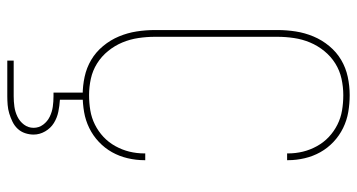

<svg xmlns="http://www.w3.org/2000/svg" viewBox="-252 -532 1003 540"><g transform="rotate(90 250.0 -261.5)"><path d="M247 8Q221 8 195.5 2.5Q170 -3 148 -16Q126 -29 109 -49.5Q92 -70 82 -94Q72 -118 68 -143.5Q64 -169 64 -195V-540Q64 -566 68 -591.5Q72 -617 82 -641Q92 -665 109 -685.5Q126 -706 148 -719Q170 -732 195.5 -737.5Q221 -743 247 -743Q271 -743 294.5 -739Q318 -735 339.5 -724.5Q361 -714 378.5 -697.5Q396 -681 407.5 -660.5Q419 -640 424.5 -616.5Q430 -593 430 -570Q430 -569 430 -568.5Q430 -568 430 -567H411Q411 -568 411 -568.5Q411 -569 411 -569Q411 -591 406 -611.5Q401 -632 390.5 -651Q380 -670 364.5 -684.5Q349 -699 330 -708.5Q311 -718 290 -721.5Q269 -725 247 -725Q224 -725 201 -720Q178 -715 158 -702.5Q138 -690 123 -671.5Q108 -653 99 -631.5Q90 -610 86.5 -586.5Q83 -563 83 -540V-195Q83 -172 86.5 -148.5Q90 -125 99 -103.5Q108 -82 123 -63.5Q138 -45 158 -32.5Q178 -20 201 -15Q224 -10 247 -10Q269 -10 290 -13.5Q311 -17 330 -26.5Q349 -36 364.5 -50.5Q380 -65 390.5 -84Q401 -103 406 -123.5Q411 -144 411 -166Q411 -166 411 -166.5Q411 -167 411 -168H430Q430 -167 430 -166.5Q430 -166 430 -165Q430 -142 424.5 -118.5Q419 -95 407.5 -74.5Q396 -54 378.5 -37.5Q361 -21 339.5 -10.5Q318 0 294.5 4Q271 8 247 8ZM150 220V202H250Q265 202 279.5 200Q294 198 307.5 191.5Q321 185 330 173Q339 161 339 146Q339 131 330 119Q321 107 307.5 100.5Q294 94 279.5 92Q265 90 250 90H240V0H260V72Q277 73 294 76.5Q311 80 325.5 89Q340 98 349 113.5Q358 129 358 146Q358 158 354 170Q350 182 341.5 191Q333 200 321.5 205.5Q310 211 298.5 214.5Q287 218 274.5 219Q262 220 250 220Z"/></g></svg>

Font: Zed Mono Thin
Style: Regular
Weight: 100
Monospace: yes
Designer: Belleve Invis
Foundry: Belleve Invis
Version: Version 1.0.0; ttfautohint (v1.8.4)